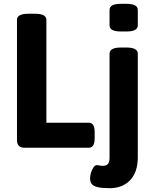

<svg xmlns="http://www.w3.org/2000/svg" viewBox="-20 -774 800 1006"><path d="M163 -702Q223 -702 223 -670V-131H446Q476 -131 476 -81V-50Q476 0 446 0H109Q69 0 69 -40V-670Q69 -702 129 -702ZM642 -525Q702 -525 702 -493V50Q702 91 691 121.5Q680 152 660 172Q640 192 613.5 202Q587 212 556 212Q516 212 493.5 207Q471 202 461.5 191Q452 180 452 160Q452 148 456.5 132Q461 116 469.5 103.5Q478 91 488 91Q492 91 501 93Q510 95 518 95Q538 95 546 84.5Q554 74 554 52V-493Q554 -525 614 -525ZM642 -754Q702 -754 702 -722V-641Q702 -609 642 -609H614Q554 -609 554 -641V-722Q554 -754 614 -754Z"/></svg>

Font: Asap VF Beta
Style: Regular
Weight: 400
Designer: Pablo Cosgaya
Foundry: Pablo Cosgaya
Version: Version 1.007